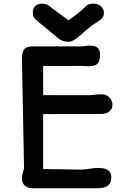

<svg xmlns="http://www.w3.org/2000/svg" viewBox="-20 -1001 685 1021"><path d="M96.7 -55.2C96.7 -15.1 121.6 0 154.8 0H483.4C528.8 0 571.8 -2 571.8 -58.6C571.8 -97.2 541.5 -107.9 502.9 -107.9C486.3 -107.9 472.7 -106 459 -104C444.3 -101.6 428.2 -99.1 408.7 -99.1C337.9 -99.1 273.4 -102.1 209.5 -102.1V-394.5L516.1 -395C552.2 -395 578.1 -411.1 578.1 -445.8C578.1 -467.8 558.1 -499.5 522.9 -499.5C504.9 -499.5 488.8 -498 477.1 -496.6C468.3 -495.6 458.5 -494.6 451.2 -494.6C234.4 -494.6 222.2 -494.6 209.5 -495.1V-649.9H254.9C273.4 -649.9 293.5 -650.4 419.9 -650.4C432.6 -648.9 445.3 -648.9 452.6 -648.9C484.9 -648.9 511.7 -656.2 511.7 -706.1C511.7 -741.2 502 -758.8 452.6 -758.8C446.8 -758.8 429.2 -755.4 417.5 -754.4H160.2C128.9 -754.4 96.7 -753.9 96.7 -689.5L107.9 -105.5L103.5 -89.8C100.6 -79.6 96.7 -66.4 96.7 -55.2ZM344.2 -778.8C370.1 -778.8 400.4 -806.6 431.2 -834.5C451.2 -851.6 469.7 -867.7 486.3 -877C514.6 -893.6 532.7 -906.2 532.7 -933.1C532.7 -959.5 508.8 -981.4 479 -981.4C466.3 -981.4 446.3 -981.4 433.1 -963.9C407.2 -939 373.5 -913.1 343.8 -893.1L253.4 -960C242.7 -970.7 229 -981.4 202.6 -981.4C171.9 -981.4 154.3 -961.9 154.3 -934.6C154.3 -909.2 163.1 -901.9 185.1 -883.8L280.8 -805.2C301.3 -785.2 322.3 -778.8 344.2 -778.8Z"/></svg>

Font: Autour One
Style: Regular
Weight: 400
Designer: Eben Sorkin
Foundry: Eben Sorkin
Version: Version 1.002